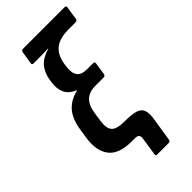

<svg xmlns="http://www.w3.org/2000/svg" viewBox="-256 -736 921 921"><g transform="rotate(-45 204.0 -276.0)"><path d="M212.8 130.8Q203.1 130.8 204.9 119.8L217.3 37.4Q221.5 15.4 215.9 7.7Q210.3 0 189.6 0H170.5Q85.5 0 51.8 -43.4Q18.1 -86.7 28.9 -163.3L36.7 -214.6Q46.7 -278.8 76.8 -312.5Q106.9 -346.2 157.4 -358L158 -360.4Q120.3 -375.4 107.1 -404.7Q93.9 -433.9 100.1 -474.3L101.7 -486.5Q108.9 -530.2 132.4 -557.3Q155.9 -584.4 202.9 -597.6L201.9 -599Q175.1 -598 160.3 -597.8Q145.6 -597.6 131.6 -597.6H101.9Q92.3 -597.6 93.7 -608.6L104.1 -672Q106.5 -683 115.5 -683H399.4Q403.8 -683 406.4 -680.2Q409 -677.4 407.6 -672L397.4 -605.4Q395 -594.5 386 -594.5H338.7Q277.3 -594.5 246 -570.1Q214.7 -545.8 205.7 -493.4L203.7 -478.6Q197.5 -437.4 211.8 -416.8Q226.1 -396.3 265 -396.3H306.2Q311.6 -396.3 313.7 -393Q315.7 -389.7 314.7 -385.3L305.2 -323.2Q303.4 -312.2 292.8 -312.2H237.9Q195.2 -312.2 171.9 -290.4Q148.5 -268.7 141.7 -222.6L134.7 -174.5Q128.3 -130.2 145.2 -111.1Q162.1 -92.1 215.5 -92.1Q263.2 -92.1 288.3 -84.4Q313.3 -76.7 320.7 -55.9Q328.1 -35 321.3 5.9L303.3 119.8Q301.5 130.8 291.9 130.8Z"/></g></svg>

Font: Sofia Sans Condensed
Style: Italic
Weight: 400
Italic angle: -9°
Designer: Botio Nikoltchev, Ani Petrova
Foundry: lettersoup
Version: Version 4.101